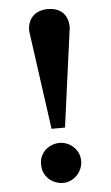

<svg xmlns="http://www.w3.org/2000/svg" viewBox="-51 -722 443 769"><g transform="rotate(-5 170.0 -337.5)"><path d="M251 -69.8Q251 -52.7 244.4 -37.6Q237.8 -22.5 226.8 -11.5Q215.8 -0.5 201.4 5.9Q187 12.2 170.9 12.2Q158.7 12.2 144.5 7.6Q130.4 2.9 118.2 -6.8Q106 -16.6 97.9 -32.2Q89.8 -47.9 89.8 -69.8Q89.8 -89.4 97.2 -104.2Q104.5 -119.1 116.2 -128.9Q127.9 -138.7 142.3 -143.8Q156.7 -148.9 170.9 -148.9Q184.6 -148.9 199 -143.6Q213.4 -138.2 224.9 -127.9Q236.3 -117.7 243.7 -103Q251 -88.4 251 -69.8ZM198.2 -208H144L88.9 -606Q88.9 -627 95.5 -642.3Q102.1 -657.7 113 -667.5Q124 -677.2 138.9 -682.1Q153.8 -687 170.9 -687Q187.5 -687 202.4 -682.4Q217.3 -677.7 228.3 -668Q239.3 -658.2 245.6 -642.8Q252 -627.4 252 -606Z"/></g></svg>

Font: Charis SIL Eur
Style: Bold
Weight: 700
Foundry: SIL International
Version: Version 5.000